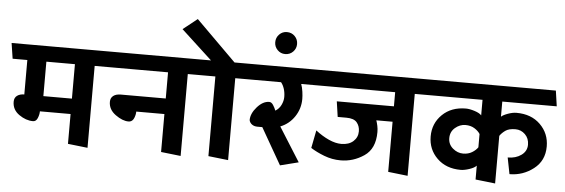

<svg xmlns="http://www.w3.org/2000/svg" viewBox="-68 -1155 4017 1366"><g transform="rotate(5 1940.5 -472.0)"><path d="M451 0V-213H232Q232 -190 221.5 -164.5Q211 -139 189 -139Q138 -139 89 -173.5Q40 -208 40 -265Q40 -294 60 -308.5Q80 -323 111 -323V-569H6L-11 -680H686L703 -569H592V16ZM451 -569H247V-323H451Z M1116 0V-271H915Q915 -249 905.5 -225.5Q896 -202 876 -197Q874 -197 871.5 -196.5Q869 -196 866 -196Q823 -196 772.5 -232.5Q722 -269 722 -324Q722 -352 741.5 -367Q761 -382 795 -382H1116V-569H697L680 -680H1352L1368 -569H1257V16Z M1454 0V-569H1363L1346 -680H1413L1192 -884L1294 -965L1581 -680H1689L1707 -569H1596V16Z M2172 -569H2067Q2076 -544 2080 -514.5Q2084 -485 2084 -463Q2084 -394 2046 -337Q2008 -280 1945 -255L2098 -12L1967 21L1818 -239H1783Q1760 -239 1744 -250.5Q1728 -262 1724 -281Q1724 -328 1765.5 -375Q1807 -422 1852 -422Q1868 -422 1880.5 -402.5Q1893 -383 1900 -364Q1927 -380 1941 -409Q1955 -438 1955 -466Q1955 -497 1946.5 -524Q1938 -551 1923 -569H1701L1684 -680H2156Z M1934 -771Q1902 -771 1879.5 -794Q1857 -817 1857 -849Q1857 -882 1879.5 -905Q1902 -928 1934 -928Q1968 -928 1990.5 -905Q2013 -882 2013 -849Q2013 -817 1990.5 -794Q1968 -771 1934 -771Z M2738 0V-358H2622Q2628 -340 2632.5 -319Q2637 -298 2637 -275Q2637 -156 2560 -104Q2483 -52 2393 -52Q2332 -52 2275 -74Q2218 -96 2178 -122L2203 -249Q2251 -212 2298.5 -190.5Q2346 -169 2388 -169Q2442 -169 2473.5 -197.5Q2505 -226 2505 -269Q2505 -306 2483.5 -332Q2462 -358 2408 -358H2346L2330 -468H2738V-569H2167L2150 -680H2973L2990 -569H2878V16Z M3250 -59Q3146 -59 3081.5 -122Q3017 -185 3017 -278Q3017 -371 3081.5 -434Q3146 -497 3250 -497Q3276 -497 3312 -485.5Q3348 -474 3362 -458V-569H2983L2966 -680H3876L3892 -569H3503V-461Q3517 -474 3550.5 -486Q3584 -498 3611 -498Q3717 -498 3781.5 -434.5Q3846 -371 3846 -278Q3846 -176 3770 -117.5Q3694 -59 3599 -59L3576 -176Q3634 -176 3673 -204.5Q3712 -233 3712 -279Q3712 -324 3683 -352.5Q3654 -381 3614 -381Q3567 -381 3542 -363Q3517 -345 3503 -324V16L3362 0V-99Q3348 -83 3312 -71Q3276 -59 3250 -59ZM3150 -277Q3150 -233 3183.5 -204.5Q3217 -176 3257 -176Q3294 -176 3321 -192.5Q3348 -209 3362 -230V-325Q3348 -347 3321 -363.5Q3294 -380 3257 -380Q3217 -380 3183.5 -351.5Q3150 -323 3150 -277Z"/></g></svg>

Font: Palanquin Dark
Style: Regular
Weight: 400
Designer: Pria Ravichandran
Version: Version 1.001